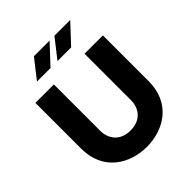

<svg xmlns="http://www.w3.org/2000/svg" viewBox="-239 -1028 1185 1185"><g transform="rotate(-45 353.5 -435.5)"><path d="M59 -670V-270C59 -77 207 9 354 9C501 9 648 -77 648 -270V-670H488V-265C488 -198 448 -134 354 -134C261 -134 220 -198 220 -265V-670ZM159 -756H277L393 -880H256ZM338 -756H457L573 -880H435Z"/></g></svg>

Font: LT Wave Alt Black
Style: Regular
Weight: 900
Designer: Daniel Lyons
Version: Version 2.5 (Glyphs App)